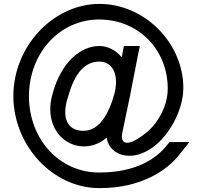

<svg xmlns="http://www.w3.org/2000/svg" viewBox="-20 -760 1040 985"><path d="M489.5 -444C537.6 -444 575.1 -409.2 575.1 -340C575.1 -321.5 572.4 -300.5 566.5 -277C535.5 -168 486.5 -91 411.5 -89C410.1 -89 408.8 -88.9 407.4 -88.9C352.2 -88.9 314.8 -119.7 314.8 -184.7C314.8 -205.1 318.5 -228.8 326.5 -256H327.5C363.5 -396 422.5 -444 489.5 -444ZM489.5 -524C394.5 -524 293.5 -442 249.5 -278C241.6 -250.6 237.9 -224.4 237.9 -199.9C237.9 -86.3 316.3 -9 410.5 -9C411.5 -9 412.5 -9 413.5 -9C457 -9.4 495.1 -26.6 527.6 -54.3C534.4 1.7 581.8 39.2 643.7 39.2C683 39.2 728.2 24.1 772.5 -11C838.2 -59.5 920.5 -185.5 920.5 -308.7C920.5 -540 721.9 -740 489.5 -740C252.5 -739 48.5 -522 48.5 -267C49.5 -11 251.5 205 489.5 205C490.7 205 491.8 205 493 205C703 205 836.8 114.6 899.5 34L951.5 -31H849.5L837.5 -16C781.5 55 676.5 125 489.5 125C488.9 125 488.3 125 487.7 125C285.6 125 128.5 -44.7 128.5 -267C129.5 -489 286.5 -660 489.5 -660C690.9 -659 840.5 -506.3 840.5 -304.6C840.5 -206.5 779.1 -114.7 724.5 -75C682.5 -41.7 651.9 -27.5 632.3 -27.5C614.1 -27.5 605.3 -39.6 605.3 -59.7C605.3 -65.5 606 -72 607.5 -79C625.6 -165.1 634.8 -209 644.6 -257.4C647.1 -267.2 649 -276.8 650.4 -286.3C659.2 -330.4 669.6 -384.1 687.5 -476L697.5 -524H615.5L609.5 -492C607.8 -483.1 606.1 -474.5 604.5 -466.3C574.1 -502.5 532.6 -524 489.5 -524Z"/></svg>

Font: Nordica Advanced
Style: Regular
Weight: 300
Version: Version 1.07